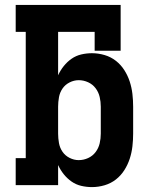

<svg xmlns="http://www.w3.org/2000/svg" viewBox="-20 -755 640 783"><path d="M355 8Q333 8 311.5 3Q290 -2 272 -14.5Q254 -27 240 -44.5Q226 -62 217 -82V0H44V-110H85V-625H44V-735H472V-548H366V-625H217V-448Q226 -468 240 -485.5Q254 -503 272 -515.5Q290 -528 311.5 -533Q333 -538 355 -538Q381 -538 406.5 -530.5Q432 -523 452.5 -507Q473 -491 487 -469Q501 -447 509 -422.5Q517 -398 520 -372Q523 -346 523 -320V-210Q523 -184 520 -158Q517 -132 509 -107.5Q501 -83 487 -61Q473 -39 452.5 -23Q432 -7 406.5 0.5Q381 8 355 8ZM301 -102Q321 -102 339.5 -110.5Q358 -119 370 -135Q382 -151 386.5 -170.5Q391 -190 391 -210V-320Q391 -340 386.5 -359.5Q382 -379 370 -395Q358 -411 339.5 -419.5Q321 -428 301 -428Q282 -428 264 -419Q246 -410 235 -394Q224 -378 220.5 -358.5Q217 -339 217 -320V-210Q217 -191 220.5 -171.5Q224 -152 235 -136Q246 -120 264 -111Q282 -102 301 -102Z"/></svg>

Font: Iosevka Slab XBdEx
Style: Regular
Weight: 800
Width: 7
Monospace: yes
Designer: Belleve Invis
Foundry: Belleve Invis
Version: Version 11.1.0; ttfautohint (v1.8.3)